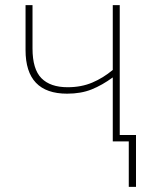

<svg xmlns="http://www.w3.org/2000/svg" viewBox="-20 -548 573 744"><path d="M444 -528H417V-277Q380 -246 337.5 -228Q295 -210 242 -210Q175 -210 140.5 -245Q106 -280 106 -360V-528H79V-354Q79 -185 240 -185Q294 -185 335 -201.5Q376 -218 417 -248V0H479V176H507V-25H444Z"/></svg>

Font: Noto Sans Display Thin
Style: Regular
Weight: 250
Designer: Monotype Design Team
Foundry: Monotype Imaging Inc.
Version: Version 1.900